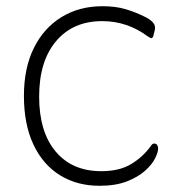

<svg xmlns="http://www.w3.org/2000/svg" viewBox="-20 -587 553 618"><path d="M300 11Q228 11 173 -23Q118 -57 87.5 -122Q57 -187 57 -278Q57 -368 89 -432.5Q121 -497 178 -532Q235 -567 310 -567Q352 -567 384 -557.5Q416 -548 444 -534Q462 -526 472 -515Q482 -504 478 -489L474 -473Q472 -464 466 -464Q465 -464 454 -471Q423 -494 386.5 -506.5Q350 -519 309 -519Q215 -519 160.5 -454.5Q106 -390 106 -276Q106 -163 159 -99.5Q212 -36 306 -36Q364 -36 401.5 -58.5Q439 -81 464 -115Q470 -125 476 -125Q483 -125 486 -120Q489 -115 489 -109Q489 -97 479 -77Q469 -57 446.5 -37Q424 -17 388 -3Q352 11 300 11Z"/></svg>

Font: Zain Light
Style: Regular
Weight: 300
Designer: Zain,Boutros
Foundry: Mobile Telecommunications Company (Zain), 2024
Version: Version 1.51; ttfautohint (v1.8.4)